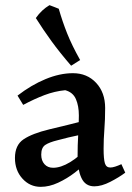

<svg xmlns="http://www.w3.org/2000/svg" viewBox="-20 -719 514 745"><path d="M263 -435Q318 -435 353 -397.5Q388 -360 388 -300Q388 -255 385 -217Q382 -179 382 -142Q382 -102 387 -85.5Q392 -69 408 -69Q416 -69 427 -72.5Q438 -76 451 -82L466 -49Q442 -31 408 -13.5Q374 4 346 4Q311 4 296 -28.5Q281 -61 281 -109Q281 -156 283.5 -198.5Q286 -241 286 -271Q286 -308 274.5 -334.5Q263 -361 233 -369Q192 -365 152.5 -350Q113 -335 70 -312L48 -348Q101 -389 156.5 -412Q212 -435 263 -435ZM335 -259 297 -197Q268 -191 245 -185.5Q222 -180 204 -175Q171 -167 155.5 -156.5Q140 -146 140 -119Q140 -96 152.5 -82Q165 -68 186 -68Q216 -68 251.5 -89.5Q287 -111 319 -146V-95Q300 -72 270 -49Q240 -26 205.5 -10Q171 6 138 6Q96 6 67 -26Q38 -58 38 -106Q38 -156 71.5 -178.5Q105 -201 171 -217Q203 -225 243.5 -234.5Q284 -244 335 -259ZM172 -699Q181 -696 190.5 -692Q200 -688 208 -685Q222 -636 240.5 -589.5Q259 -543 291 -486L256 -464Q212 -515 180 -559Q148 -603 119 -649Q131 -666 144 -678Q157 -690 172 -699Z"/></svg>

Font: Ruwudu Medium
Style: Regular
Weight: 500
Designer: Becca Hirsbrunner Spalinger
Foundry: SIL International
Version: Version 3.000